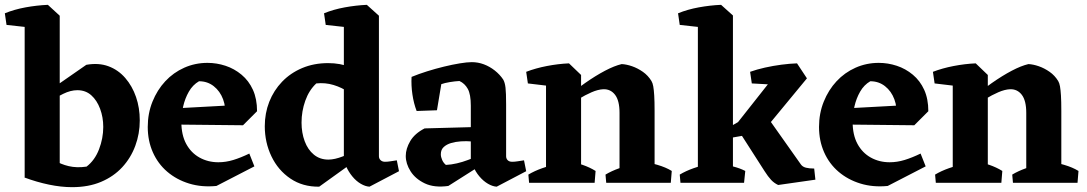

<svg xmlns="http://www.w3.org/2000/svg" viewBox="-42 -756 4495 794"><path d="M256 18Q211 18 160.5 7.5Q110 -3 59 -22L144 -129Q159 -110 183.5 -93.5Q208 -77 242 -69Q276 -61 316 -67Q350 -93 367.5 -138.5Q385 -184 385 -231Q385 -271 372 -306Q359 -341 335.5 -362Q312 -383 278 -383Q250 -383 219.5 -368Q189 -353 157 -331L148 -372L315 -488Q366 -497 406.5 -482Q447 -467 476 -433.5Q505 -400 520.5 -355Q536 -310 536 -258Q536 -203 517.5 -153Q499 -103 463.5 -64.5Q428 -26 376 -4Q324 18 256 18ZM60 -22V-689L156 -736L205 -691V-44ZM-15 -653 -22 -701Q17 -717 63.5 -725.5Q110 -734 156 -736L160 -681L94 -641Z M853 13Q792 19 740 3Q688 -13 649.5 -46Q611 -79 590 -126.5Q569 -174 569 -231Q569 -287 588.5 -335.5Q608 -384 641.5 -420Q675 -456 720 -476Q765 -496 816 -496Q854 -496 890.5 -484Q927 -472 957 -447Q987 -422 1004 -384.5Q1021 -347 1021 -296L888 -275Q893 -312 880.5 -345.5Q868 -379 842 -399.5Q816 -420 781 -420Q755 -405 739 -377Q723 -349 715.5 -316Q708 -283 708 -252Q708 -198 728 -161Q748 -124 783 -104.5Q818 -85 861 -85Q892 -85 923 -94.5Q954 -104 989 -121L1010 -68ZM963 -238 675 -241 667 -307 961 -323 1021 -296Z M1278 16Q1210 17 1159 -17.5Q1108 -52 1080.5 -109.5Q1053 -167 1053 -234Q1053 -288 1071.5 -335Q1090 -382 1124.5 -418Q1159 -454 1207.5 -474.5Q1256 -495 1315 -495Q1365 -495 1406.5 -478.5Q1448 -462 1477 -437L1445 -330Q1428 -355 1400 -374.5Q1372 -394 1337.5 -404.5Q1303 -415 1266 -411Q1236 -383 1220.5 -339.5Q1205 -296 1205 -249Q1205 -207 1218 -172Q1231 -137 1256 -116.5Q1281 -96 1316 -96Q1342 -96 1376.5 -109.5Q1411 -123 1450 -153L1445 -104ZM1486 16Q1469 15 1450 4Q1431 -7 1415 -26.5Q1399 -46 1389 -69L1380 -78V-689L1475 -736L1525 -691V-110Q1525 -100 1532 -93.5Q1539 -87 1550 -87Q1561 -87 1573 -89Q1585 -91 1599 -93L1608 -48ZM1305 -653 1298 -701Q1337 -717 1383.5 -725.5Q1430 -734 1475 -736L1479 -681L1414 -641Z M2012 16Q1995 15 1976 4Q1957 -7 1940.5 -26.5Q1924 -46 1915 -69L1905 -78V-319Q1905 -366 1892.5 -388.5Q1880 -411 1858 -421Q1839 -420 1818 -416.5Q1797 -413 1783 -408L1765 -300L1681 -297Q1669 -328 1663.5 -365.5Q1658 -403 1660 -438Q1689 -450 1724 -461Q1759 -472 1794 -480.5Q1829 -489 1859.5 -494Q1890 -499 1909 -499Q1935 -499 1959 -490Q1983 -481 2004 -464.5Q2025 -448 2039 -427Q2046 -415 2048.5 -393.5Q2051 -372 2051 -324V-110Q2051 -100 2057.5 -93.5Q2064 -87 2076 -87Q2087 -87 2099 -89Q2111 -91 2125 -93L2134 -48ZM1812 13Q1754 21 1715 2.5Q1676 -16 1656 -47.5Q1636 -79 1636 -111Q1636 -141 1654.5 -172.5Q1673 -204 1714 -225L1935 -231L1933 -171H1909Q1887 -173 1864.5 -171.5Q1842 -170 1823.5 -164.5Q1805 -159 1793 -148Q1781 -137 1781 -118Q1781 -107 1786.5 -94.5Q1792 -82 1802 -74Q1824 -75 1847.5 -80.5Q1871 -86 1892 -94Q1913 -102 1926 -107L1935 -65Z M2216 0V-446L2311 -494L2361 -446V0ZM2520 0V-289Q2520 -340 2501.5 -364Q2483 -388 2453 -387Q2431 -386 2404.5 -374.5Q2378 -363 2351 -346.5Q2324 -330 2300 -311L2291 -343Q2334 -382 2377.5 -412.5Q2421 -443 2460 -463.5Q2499 -484 2529 -491Q2549 -490 2572 -482Q2595 -474 2616.5 -459Q2638 -444 2652 -421Q2657 -413 2659.5 -399Q2662 -385 2663.5 -361Q2665 -337 2665 -297V0ZM2141 -411 2134 -459Q2173 -474 2219.5 -483Q2266 -492 2311 -494L2315 -438L2250 -398ZM2146 0 2143 -34Q2168 -49 2200.5 -60.5Q2233 -72 2258 -78L2247 0ZM2289 0 2306 -91Q2336 -85 2366.5 -74.5Q2397 -64 2421 -49L2417 0ZM2465 0 2462 -34Q2487 -49 2519.5 -60.5Q2552 -72 2577 -78L2566 0ZM2594 0 2611 -91Q2640 -85 2676 -74.5Q2712 -64 2736 -49L2732 0Z M2844 0V-689L2940 -736L2989 -692V0ZM2929 -177 2921 -200 3010 -251 3164 -446 3254 -494 3295 -432 3111 -209ZM3176 9Q3159 1 3146.5 -12.5Q3134 -26 3120 -48L3011 -218L3135 -267L3270 -76Q3277 -66 3291 -62.5Q3305 -59 3325 -59L3330 -13ZM2769 -653 2762 -701Q2801 -717 2847.5 -725.5Q2894 -734 2939 -736L2943 -681L2878 -641ZM3067 -411 3060 -459Q3088 -469 3121.5 -476.5Q3155 -484 3189.5 -488.5Q3224 -493 3254 -494L3252 -434L3193 -404ZM2772 0 2769 -34Q2794 -49 2826.5 -60.5Q2859 -72 2884 -78L2873 0ZM2924 0 2933 -79Q2961 -75 2990 -67.5Q3019 -60 3040 -49L3035 0Z M3629 13Q3568 19 3516 3Q3464 -13 3425.5 -46Q3387 -79 3366 -126.5Q3345 -174 3345 -231Q3345 -287 3364.5 -335.5Q3384 -384 3417.5 -420Q3451 -456 3496 -476Q3541 -496 3592 -496Q3630 -496 3666.5 -484Q3703 -472 3733 -447Q3763 -422 3780 -384.5Q3797 -347 3797 -296L3664 -275Q3669 -312 3656.5 -345.5Q3644 -379 3618 -399.5Q3592 -420 3557 -420Q3531 -405 3515 -377Q3499 -349 3491.5 -316Q3484 -283 3484 -252Q3484 -198 3504 -161Q3524 -124 3559 -104.5Q3594 -85 3637 -85Q3668 -85 3699 -94.5Q3730 -104 3765 -121L3786 -68ZM3739 -238 3451 -241 3443 -307 3737 -323 3797 -296Z M3898 0V-446L3993 -494L4043 -446V0ZM4202 0V-289Q4202 -340 4183.5 -364Q4165 -388 4135 -387Q4113 -386 4086.5 -374.5Q4060 -363 4033 -346.5Q4006 -330 3982 -311L3973 -343Q4016 -382 4059.5 -412.5Q4103 -443 4142 -463.5Q4181 -484 4211 -491Q4231 -490 4254 -482Q4277 -474 4298.5 -459Q4320 -444 4334 -421Q4339 -413 4341.5 -399Q4344 -385 4345.5 -361Q4347 -337 4347 -297V0ZM3823 -411 3816 -459Q3855 -474 3901.5 -483Q3948 -492 3993 -494L3997 -438L3932 -398ZM3828 0 3825 -34Q3850 -49 3882.5 -60.5Q3915 -72 3940 -78L3929 0ZM3971 0 3988 -91Q4018 -85 4048.5 -74.5Q4079 -64 4103 -49L4099 0ZM4147 0 4144 -34Q4169 -49 4201.5 -60.5Q4234 -72 4259 -78L4248 0ZM4276 0 4293 -91Q4322 -85 4358 -74.5Q4394 -64 4418 -49L4414 0Z"/></svg>

Font: Eczar SemiBold
Style: Regular
Weight: 600
Designer: Vaibhav Singh
Foundry: Rosetta Type Foundry
Version: Version 2.000